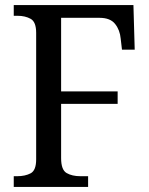

<svg xmlns="http://www.w3.org/2000/svg" viewBox="-20 -734 587 754"><path d="M34 0V-42H47Q79 -42 100.5 -53.5Q122 -65 122 -108V-605Q122 -648 100.5 -660Q79 -672 49 -672H34V-714H504L509 -539H459L454 -582Q451 -616 432 -640Q413 -664 371 -664H220V-375H442V-326H220V-113Q220 -67 241.5 -54.5Q263 -42 296 -42H326V0Z"/></svg>

Font: Noto Serif Lao SemCond
Style: Regular
Weight: 400
Width: 4
Designer: Monotype Design Team
Foundry: Monotype Imaging Inc.
Version: Version 2.004; ttfautohint (v1.8.4.7-5d5b)